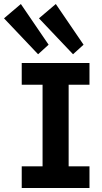

<svg xmlns="http://www.w3.org/2000/svg" viewBox="-67 -943 511 963"><path d="M42 0V-108.9H201.2L146.5 -62.5V-564.5L201.2 -518.1H42V-627H381.8V-518.1H219.7L277.3 -564.5V-62.5L219.7 -108.9H381.8V0ZM299.3 -670.9 128.4 -851.1 212.9 -922.9 352.1 -718.8ZM124 -670.9 -46.9 -851.1 37.6 -922.9 176.8 -718.8Z"/></svg>

Font: Anaheim
Style: Bold
Weight: 700
Version: Version 2.001